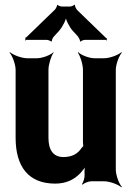

<svg xmlns="http://www.w3.org/2000/svg" viewBox="-20 -778 568 824"><path d="M252 -104C209 -104 188 -134 188 -186V-478C188 -502 200 -539 210 -552L209 -554C198 -542 162 -528 138 -528H97C73 -528 36 -542 23 -554L21 -552C33 -539 47 -502 47 -478V-187C47 -64 101 10 217 10C265 10 299 -8 325 -35C333 -45 347 -60 351 -70L348 -72C343 -62 342 -43 343 -29V-27C344 -15 337 5 332 12L334 15C340 8 360 0 372 0H427C451 0 488 14 501 26L503 24C491 11 477 -26 477 -50V-478C477 -502 491 -539 503 -552L501 -554C488 -542 451 -528 427 -528H386C362 -528 327 -542 316 -554L314 -552C324 -539 336 -502 336 -478V-167C336 -164 337 -150 339 -148L341 -152C339 -153 331 -145 330 -143C314 -118 289 -104 252 -104ZM435 -615 310 -736C307 -740 300 -753 302 -756L299 -758C297 -754 285 -750 281 -750H245C241 -750 229 -754 227 -757L225 -756C226 -753 219 -740 216 -737L93 -618C92 -617 90 -617 89 -617L88 -614C88 -613 90 -612 90 -611C90 -609 88 -607 87 -606L89 -604C90 -605 92 -607 94 -607H180C185 -607 197 -603 199 -600L203 -601C201 -604 207 -617 210 -620L234 -646C247 -661 265 -694 265 -710H261C261 -694 279 -660 292 -646L315 -621C318 -617 325 -604 323 -601L326 -599C327 -603 340 -607 345 -607H434C435 -607 436 -605 437 -604L440 -607C439 -608 437 -609 437 -610C437 -611 438 -611 439 -612L437 -615Z"/></svg>

Font: Asimov
Style: EdgeNar
Weight: 500
Designer: Google
Version: Version 2.000980: 2014